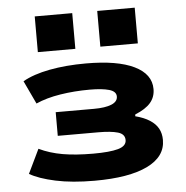

<svg xmlns="http://www.w3.org/2000/svg" viewBox="-53 -795 829 857"><g transform="rotate(-5 361.5 -366.0)"><path d="M337 11Q236 11 162 -5Q88 -21 47 -45L99 -153Q147 -130 204.5 -120Q262 -110 341 -110Q415 -110 452.5 -120.5Q490 -131 490 -158Q490 -185 459 -194Q428 -203 372 -203H190V-309H362Q412 -309 440 -320.5Q468 -332 468 -355Q468 -378 436.5 -387Q405 -396 350 -396Q281 -396 218 -386Q155 -376 108 -355L59 -459Q106 -486 179.5 -500Q253 -514 343 -514Q484 -514 559 -477.5Q634 -441 634 -374Q634 -338 612 -312.5Q590 -287 543 -268L542 -260Q581 -250 606.5 -233.5Q632 -217 644 -195Q656 -173 656 -144Q656 -69 573.5 -29Q491 11 337 11ZM414 -583V-743H582V-583ZM134 -583V-743H302V-583Z"/></g></svg>

Font: Nunito Sans 7pt Expanded ExtraBold
Style: Regular
Weight: 800
Width: 7
Designer: Vernon Adams
Foundry: Vernon Adams
Version: Version 3.101;gftools[0.9.27]